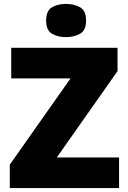

<svg xmlns="http://www.w3.org/2000/svg" viewBox="-20 -957 651 977"><path d="M585.9 0H29.8V-119.1L338.9 -558.1H37.1V-713.9H578.1V-595.2L269 -155.8H585.9ZM315.9 -937Q356.9 -937 387.5 -919.9Q418 -902.8 418 -852.1Q418 -802.7 387.5 -785.4Q356.9 -768.1 315.9 -768.1Q273.9 -768.1 244.4 -785.4Q214.8 -802.7 214.8 -852.1Q214.8 -902.8 244.4 -919.9Q273.9 -937 315.9 -937Z"/></svg>

Font: Open Sans ExtraBold
Style: Regular
Weight: 800
Designer: Monotype Design Team
Foundry: Monotype Imaging Inc.
Version: Version 3.003; ttfautohint (v1.8.4)